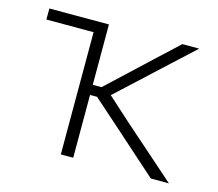

<svg xmlns="http://www.w3.org/2000/svg" viewBox="-78 -591 782 688"><g transform="rotate(15 313.0 -247.0)"><path d="M200 0V-453.5H25V-494.5H246V-270.5H278.5L362.5 -349Q401.5 -385.5 440.5 -422Q479.5 -458.5 518.5 -494.5H581Q534.5 -451.5 488 -408.8Q441.5 -366 396 -323.5L318 -251.5L407 -171Q455.5 -128.5 504.2 -85.5Q553 -42.5 601 0H534Q494.5 -35.5 454 -71.2Q413.5 -107 373.5 -143L272 -233H246V0Z"/></g></svg>

Font: Commissioner ExtraLight
Style: Regular
Weight: 200
Designer: Kostas Bartsokas
Foundry: Kostas Bartsokas
Version: Version 1.000; ttfautohint (v1.8.3)